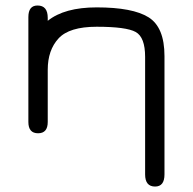

<svg xmlns="http://www.w3.org/2000/svg" viewBox="-20 -477 700 697"><path d="M331.1 -379.9Q231.4 -379.9 192.4 -337.4Q153.3 -294.9 153.3 -223.6V-34.2Q153.3 6.8 118.2 6.8Q83 6.8 83 -34.2V-415Q83 -457 116.2 -457Q153.3 -457 153.3 -412.1V-401.4Q213.9 -450.2 331.1 -450.2Q461.9 -450.2 519.5 -414.1Q577.1 -377.9 577.1 -273.4V156.2Q577.1 200.2 543 200.2Q506.8 200.2 506.8 156.2V-270.5Q506.8 -341.8 472.7 -360.8Q438.5 -379.9 331.1 -379.9Z"/></svg>

Font: Jura
Style: DemiBold
Weight: 600
Version: Version 2.4